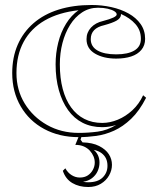

<svg xmlns="http://www.w3.org/2000/svg" viewBox="-20 -535 638 770"><path d="M296 15Q218 15 157.5 -17.5Q97 -50 63 -108.5Q29 -167 29 -242Q29 -305 51 -355.5Q73 -406 114.5 -442Q156 -478 215 -496.5Q274 -515 348 -515Q388 -515 426.5 -506.5Q465 -498 495.5 -481Q526 -464 544 -438.5Q562 -413 562 -379Q562 -353 547 -335Q532 -317 506 -308.5Q480 -300 446 -300Q395 -300 361 -320Q327 -340 327 -378Q327 -405 345 -424.5Q363 -444 394 -451Q448 -465 448 -477Q448 -484 438.5 -490Q429 -496 412 -500Q395 -504 373 -504Q338 -504 309.5 -485.5Q281 -467 261 -435Q241 -403 230.5 -362.5Q220 -322 220 -277Q220 -222 231.5 -178.5Q243 -135 265 -104.5Q287 -74 318.5 -58Q350 -42 390 -42Q421 -42 452.5 -55Q484 -68 511 -93Q538 -118 554 -153L566 -143Q539 -90 506 -58.5Q473 -27 437.5 -11Q402 5 366 10Q330 15 296 15ZM465 -479V-474Q463 -461 447 -452Q431 -443 398 -434Q344 -422 344 -378Q344 -348 371 -332.5Q398 -317 446 -317Q493 -317 519 -332.5Q545 -348 545 -379Q545 -397 539.5 -411.5Q534 -426 523 -438.5Q512 -451 497.5 -461Q483 -471 465 -479ZM46 -242Q46 -174 79 -120Q112 -66 168.5 -34Q225 -2 296 -2Q333 -2 371.5 -7Q410 -12 446 -34Q434 -30 419.5 -27.5Q405 -25 390 -25Q346 -25 311.5 -42.5Q277 -60 253 -93.5Q229 -127 216 -173.5Q203 -220 203 -277Q203 -322 213.5 -364Q224 -406 245 -440Q266 -474 295 -494Q215 -485 159.5 -453Q104 -421 75 -367.5Q46 -314 46 -242ZM334 215Q297 215 270 199Q243 183 232 150L242 140Q252 158 267.5 167.5Q283 177 300 177Q319 177 332 168.5Q345 160 352.5 146Q360 132 360 117Q360 104 355 92Q350 80 340.5 69.5Q331 59 316.5 52.5Q302 46 282 46L298 7H309L303 25L311 36Q351 37 377.5 50.5Q404 64 416.5 83.5Q429 103 429 126Q429 148 417.5 168.5Q406 189 384.5 202Q363 215 334 215ZM334 196Q372 196 391.5 177Q411 158 411 130Q411 113 405 100.5Q399 88 387 79Q375 70 356 66Q367 75 373 88Q379 101 379 117Q379 135 371.5 151.5Q364 168 349 179.5Q334 191 313 194Q317 195 322.5 195.5Q328 196 334 196Z"/></svg>

Font: Kalnia Glaze Thin SemiBold
Style: Regular
Weight: 600
Version: Version 1.110